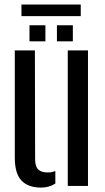

<svg xmlns="http://www.w3.org/2000/svg" viewBox="-20 -823 464 850"><path d="M45.5 -125V-600H134.5L135.5 -117.5Q135.5 -87 148.8 -73.2Q162 -59.5 191.5 -59.5Q210.5 -59.5 225 -66V-10.5Q198 7.5 161.5 7.5Q105 7.5 75.2 -23.5Q45.5 -54.5 45.5 -125ZM280 0V-600H369.5V0ZM232 -640V-711H302.5V-640ZM110.5 -640V-711H181V-640ZM75 -803H337.5V-751.5H75Z"/></svg>

Font: Big Shoulders Stencil Text Thin Medium
Style: Regular
Weight: 500
Version: Version 2.001